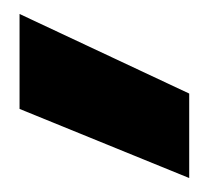

<svg xmlns="http://www.w3.org/2000/svg" viewBox="-20 -850 300 275"><path d="M8 -830 251 -716V-595L8 -694Z"/></svg>

Font: Albert Sans Black
Style: Regular
Weight: 900
Designer: Andreas Rasmussen
Foundry: a.Foundry
Version: Version 1.025